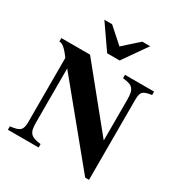

<svg xmlns="http://www.w3.org/2000/svg" viewBox="-212 -1059 1146 1223"><g transform="rotate(30 361.0 -448.0)"><path d="M535 -914H477L366 -815L255 -914H198L320 -738H412ZM701 -676H487V-651C561 -644 579 -625 579 -545V-246L230 -676H19V-651C39 -651 62 -637 104 -579V-109C104 -48 89 -34 16 -25V0H242V-25C165 -34 148 -54 148 -131V-527L595 18H623V-568C623 -631 636 -641 701 -651Z"/></g></svg>

Font: STIXGeneral
Style: Bold
Weight: 700
Designer: MicroPress Inc., with final additions and corrections provided by Coen Hoffman, Elsevier (retired)
Version: Version 1.1.0